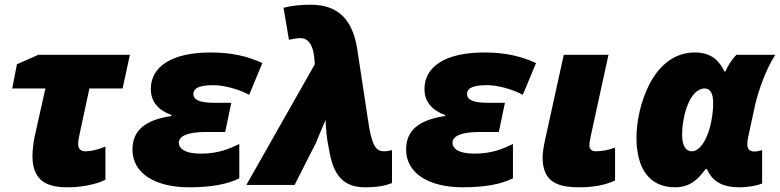

<svg xmlns="http://www.w3.org/2000/svg" viewBox="-20 -786 3315 816"><path d="M265 10C328 10 387 -2 428 -22V-163C396 -150 367 -143 343 -143C326 -143 312 -151 312 -173C312 -186 316 -205 319 -220L360 -410H501L532 -553H143L52 -513L32 -410H173L128 -209C122 -182 118 -145 118 -123C118 -22 174 10 265 10Z M784 10C881 10 948 -4 997 -28V-174C957 -155 910 -133 833 -133C763 -133 740 -157 740 -179C740 -209 781 -225 853 -225H937L963 -349H893C823 -349 802 -364 802 -386C802 -414 832 -424 888 -424C930 -424 993 -408 1039 -383L1095 -518C1034 -546 967 -563 875 -563C709 -563 621 -502 621 -408C621 -351 656 -316 709 -297V-293C595 -276 543 -231 543 -150C543 -49 640 10 784 10Z M1531 10C1588 10 1620 2 1646 -8V-148C1630 -144 1623 -143 1613 -143C1577 -143 1560 -166 1544 -276L1499 -573C1480 -701 1419 -766 1300 -766C1258 -766 1220 -762 1185 -753L1208 -617C1222 -620 1241 -624 1257 -624C1286 -624 1311 -600 1316 -538L1318 -513L1027 0H1232L1324 -181C1321 -175 1361 -272 1364 -277C1364 -259 1367 -216 1371 -191L1379 -147C1396 -49 1433 10 1531 10Z M1947 10C2044 10 2111 -4 2160 -28V-174C2120 -155 2073 -133 1996 -133C1926 -133 1903 -157 1903 -179C1903 -209 1944 -225 2016 -225H2100L2126 -349H2056C1986 -349 1965 -364 1965 -386C1965 -414 1995 -424 2051 -424C2093 -424 2156 -408 2202 -383L2258 -518C2197 -546 2130 -563 2038 -563C1872 -563 1784 -502 1784 -408C1784 -351 1819 -316 1872 -297V-293C1758 -276 1706 -231 1706 -150C1706 -49 1803 10 1947 10Z M2441 10C2502 10 2551 1 2594 -19V-159C2564 -147 2534 -143 2511 -143C2495 -143 2485 -153 2485 -168C2485 -178 2487 -190 2491 -209L2566 -553H2376L2296 -189C2291 -166 2286 -135 2286 -118C2286 -17 2343 10 2441 10Z M2849 10C2918 10 2953 -32 2978 -67H2985C3008 -12 3055 10 3121 10C3163 10 3199 2 3219 -6V-148C3213 -146 3198 -142 3187 -142C3168 -142 3156 -151 3156 -172C3156 -185 3159 -203 3163 -219L3188 -334C3203 -403 3237 -495 3275 -553H3110C3090 -534 3072 -504 3063 -482H3059C3039 -523 3008 -563 2933 -563C2752 -563 2685 -329 2685 -201C2685 -67 2742 10 2849 10ZM2919 -143C2895 -143 2879 -167 2879 -212C2879 -293 2911 -410 2975 -410C2997 -410 3011 -392 3011 -348C3011 -316 3006 -278 2997 -244C2982 -190 2955 -143 2919 -143Z"/></svg>

Font: Noto Sans UI Black
Style: Italic
Weight: 900
Italic angle: -372°
Designer: Monotype Design Team
Foundry: Monotype Imaging Inc.
Version: Version 1.901